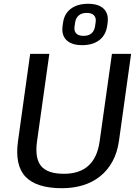

<svg xmlns="http://www.w3.org/2000/svg" viewBox="-20 -984 730 1012"><path d="M307 8Q172 8 114.5 -52.5Q57 -113 75 -241L139 -700H240L175 -238Q163 -149 197 -108.5Q231 -68 317 -68Q481 -68 505 -238L570 -700H671L607 -241Q598 -179 572.5 -132.5Q547 -86 507.5 -54.5Q468 -23 417 -7.5Q366 8 307 8ZM413 -746Q357 -746 330 -773Q303 -800 310 -848L312 -862Q318 -911 353 -937.5Q388 -964 444 -964Q500 -964 527 -937.5Q554 -911 547 -862L545 -848Q538 -799 503.5 -772.5Q469 -746 413 -746ZM420 -795Q447 -795 462 -808Q477 -821 481 -845L484 -866Q488 -890 475.5 -903Q463 -916 437 -916Q411 -916 395.5 -903Q380 -890 376 -866L373 -845Q369 -821 381.5 -808Q394 -795 420 -795Z"/></svg>

Font: Pathway Extreme 28pt Medium
Style: Italic
Weight: 500
Italic angle: -8°
Designer: Eduardo Rodriguez Tunni
Foundry: Eduardo Rodriguez Tunni
Version: Version 1.001;gftools[0.9.26]